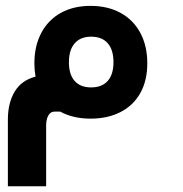

<svg xmlns="http://www.w3.org/2000/svg" viewBox="-20 -410 640 670"><path d="M190 -20.5H169.5Q156.5 -20.5 148.8 -7.2Q141 6 141 29V240H7.5V7Q7.5 -50.5 31.2 -90.2Q55 -130 104 -142.5Q100 -165.5 100 -189Q100 -249.5 124 -295Q148 -340.5 192.2 -365Q236.5 -389.5 296 -389.5Q356 -389.5 400.8 -365Q445.5 -340.5 469.8 -295Q494 -249.5 494 -189Q494 -128.5 469.5 -85Q445 -41.5 400.2 -18.8Q355.5 4 296 4Q235 4 190 -20.5ZM376 -193Q376 -236 356 -259Q336 -282 298 -282Q261 -282 240.8 -259Q220.5 -236 220.5 -193Q220.5 -150 240.5 -127.5Q260.5 -105 298 -105Q336 -105 356 -127.8Q376 -150.5 376 -193Z"/></svg>

Font: JuliaMono ExtraBoldItalic
Style: Regular
Weight: 800
Italic angle: -9°
Monospace: yes
Designer: cormullion
Foundry: corm
Version: Version 0.049; ttfautohint (v1.8.4)